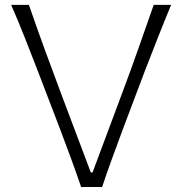

<svg xmlns="http://www.w3.org/2000/svg" viewBox="-20 -752 733 772"><path d="M306.2 0Q287.6 -55.2 264.6 -117.4Q241.7 -179.7 221.7 -232.4L133.8 -461.9Q111.3 -520.5 82.5 -593.5Q53.7 -666.5 24.9 -732.4H96.2Q125 -648.9 159.4 -554.4Q193.8 -460 225.1 -377L345.2 -58.6H352.1L471.7 -378.9Q503.4 -463.4 535.9 -555.4Q568.4 -647.5 598.1 -732.4H668Q641.1 -667.5 612.5 -595Q584 -522.5 561 -462.9L473.6 -231.4Q454.1 -178.7 431.6 -117.4Q409.2 -56.2 390.6 0Z"/></svg>

Font: Pinar-FD Light
Style: Regular
Weight: 300
Designer: Amin Abedi
Version: Version 2.000